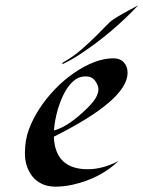

<svg xmlns="http://www.w3.org/2000/svg" viewBox="-20 -699 542 726"><path d="M462.4 -423.8Q462.4 -321.3 183.6 -182.1Q188.5 -59.1 312 -59.1Q368.2 -59.1 428.2 -90.3Q358.9 -23.9 254.4 -0.5Q221.7 6.8 190.7 6.8Q159.7 6.8 137.5 -4.2Q115.2 -15.1 101.1 -33.7Q74.2 -69.8 74.2 -119.4Q74.2 -168.9 89.1 -209.2Q104 -249.5 129.2 -288.1Q154.3 -326.7 187.5 -361.3Q220.7 -396 258.3 -421.9Q339.8 -478.5 409.2 -478.5Q434.1 -478.5 448.2 -463.1Q462.4 -447.8 462.4 -423.8ZM198.7 -286.1Q186.5 -242.7 184.1 -205.6Q231.9 -218.3 293 -273.9Q328.6 -306.6 340.3 -325.9Q352.1 -345.2 352.1 -361.1Q352.1 -377 339.6 -393.6Q327.1 -410.2 304.7 -410.2Q282.2 -410.2 266.4 -399.2Q250.5 -388.2 237.8 -370.6Q225.1 -353 215.3 -330.8Q205.6 -308.6 198.7 -286.1ZM502.4 -678.7Q405.8 -576.2 289.6 -498.5Q250 -471.7 215.3 -456.1L216.8 -461.9Q256.3 -483.9 290.3 -513.9Q324.2 -543.9 345 -564.7Q365.7 -585.4 375.5 -595.7Q396 -617.2 405.5 -623.5Q415 -629.9 425 -636Q435.1 -642.1 446.3 -648.4Q457.5 -654.8 468.3 -660.6Q482.9 -668.9 502.4 -678.7Z"/></svg>

Font: Fondamento
Style: Italic
Weight: 400
Italic angle: -12°
Version: Version 1.000